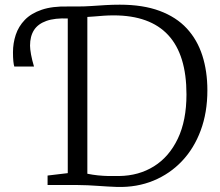

<svg xmlns="http://www.w3.org/2000/svg" viewBox="-20 -770 917 799"><path d="M468 8Q449.5 7.5 429 6.2Q408.5 5 387.2 3.5Q366 2 345.2 1Q324.5 0 304 0H178V-39.5L262 -49.5V-743H303Q332 -743 361.2 -745Q390.5 -747 419.8 -748.8Q449 -750.5 478.5 -750.5Q575 -750.5 644.2 -724.8Q713.5 -699 757.2 -651.8Q801 -604.5 822 -539Q843 -473.5 843 -394Q843 -302 815.2 -227.2Q787.5 -152.5 737.2 -99.5Q687 -46.5 618.5 -18.2Q550 10 468 8ZM475.5 -37.5Q557.5 -38.5 620.8 -78Q684 -117.5 720 -193Q756 -268.5 756 -377Q756 -459.5 737 -521.2Q718 -583 680 -624Q642 -665 585.2 -685.5Q528.5 -706 453 -706Q430.5 -706 410.2 -704.5Q390 -703 373 -701.5Q356 -700 343.5 -699.5V-47Q365.5 -42.5 387.5 -40.2Q409.5 -38 431.2 -37.5Q453 -37 475.5 -37.5ZM39.5 -493Q37 -500.5 35.5 -515.5Q34 -530.5 34 -552.5Q34 -590 45.5 -625Q57 -660 83.2 -687.2Q109.5 -714.5 153.8 -729.5Q198 -744.5 263.5 -743L273 -717L263.5 -693Q208.5 -695.5 173.2 -683Q138 -670.5 121.5 -644.8Q105 -619 105 -580Q105 -566.5 109.2 -543Q113.5 -519.5 121.5 -493Z"/></svg>

Font: Merriweather 36pt Light
Style: Regular
Weight: 300
Designer: Eben Sorkin
Foundry: Eben Sorkin
Version: Version 2.100